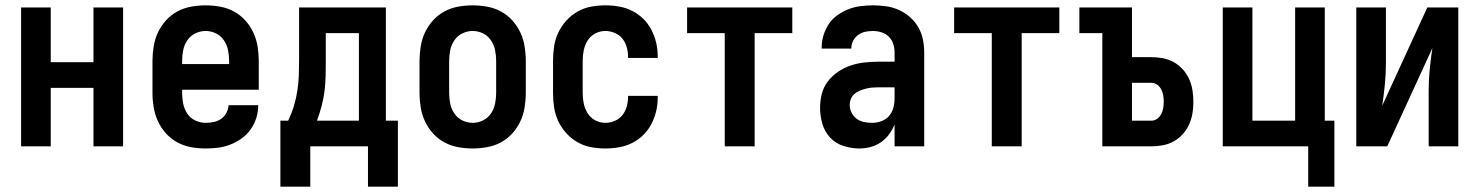

<svg xmlns="http://www.w3.org/2000/svg" viewBox="-20 -548 5540 719"><path d="M59 0V-520H170V-315H330V-520H441V0H330V-219H170V0Z M750 8Q722 8 695 3Q668 -2 644 -15Q620 -28 601.5 -48.5Q583 -69 571.5 -94Q560 -119 555.5 -146Q551 -173 551 -200V-320Q551 -347 555.5 -374.5Q560 -402 571.5 -426.5Q583 -451 601.5 -471.5Q620 -492 644 -505Q668 -518 695.5 -523Q723 -528 750 -528Q777 -528 804.5 -523Q832 -518 856 -505Q880 -492 898.5 -471.5Q917 -451 928.5 -426.5Q940 -402 944.5 -374.5Q949 -347 949 -320V-212H662V-200Q662 -180 666 -160Q670 -140 681 -123Q692 -106 711 -97Q730 -88 750 -88Q765 -88 780 -91Q795 -94 807.5 -102.5Q820 -111 827.5 -125Q835 -139 836 -154H947Q947 -130 940 -107Q933 -84 919 -64Q905 -44 885.5 -30Q866 -16 843.5 -7Q821 2 797.5 5Q774 8 750 8ZM662 -308H838V-320Q838 -340 834 -360Q830 -380 818.5 -397Q807 -414 788.5 -423Q770 -432 750 -432Q730 -432 711.5 -423Q693 -414 681.5 -397Q670 -380 666 -360Q662 -340 662 -320Z M1030 151V-96H1059Q1072 -123 1080.5 -151Q1089 -179 1093.5 -208Q1098 -237 1099 -266.5Q1100 -296 1100 -325V-520H1425V-96H1470V151H1358V0H1142V151ZM1167 -96H1324V-424H1200V-325Q1200 -296 1199.5 -267Q1199 -238 1195.5 -209Q1192 -180 1184.5 -151.5Q1177 -123 1167 -96Z M1750 8Q1723 8 1695.5 3Q1668 -2 1644 -15Q1620 -28 1601.5 -48.5Q1583 -69 1571.5 -93.5Q1560 -118 1555.5 -145.5Q1551 -173 1551 -200V-320Q1551 -347 1555.5 -374.5Q1560 -402 1571.5 -426.5Q1583 -451 1601.5 -471.5Q1620 -492 1644 -505Q1668 -518 1695.5 -523Q1723 -528 1750 -528Q1777 -528 1804.5 -523Q1832 -518 1856 -505Q1880 -492 1898.5 -471.5Q1917 -451 1928.5 -426.5Q1940 -402 1944.5 -374.5Q1949 -347 1949 -320V-200Q1949 -173 1944.5 -145.5Q1940 -118 1928.5 -93.5Q1917 -69 1898.5 -48.5Q1880 -28 1856 -15Q1832 -2 1804.5 3Q1777 8 1750 8ZM1750 -88Q1770 -88 1788.5 -97Q1807 -106 1818.5 -123Q1830 -140 1834 -160Q1838 -180 1838 -200V-320Q1838 -340 1834 -360Q1830 -380 1818.5 -397Q1807 -414 1788.5 -423Q1770 -432 1750 -432Q1730 -432 1711.5 -423Q1693 -414 1681.5 -397Q1670 -380 1666 -360Q1662 -340 1662 -320V-200Q1662 -180 1666 -160Q1670 -140 1681.5 -123Q1693 -106 1711.5 -97Q1730 -88 1750 -88Z M2247 8Q2220 8 2193 3Q2166 -2 2142.5 -15.5Q2119 -29 2100.5 -49.5Q2082 -70 2070.5 -94.5Q2059 -119 2055 -146Q2051 -173 2051 -200V-320Q2051 -347 2055 -374Q2059 -401 2070.5 -425.5Q2082 -450 2100.5 -470.5Q2119 -491 2142.5 -504.5Q2166 -518 2193 -523Q2220 -528 2247 -528Q2273 -528 2298.5 -523.5Q2324 -519 2347 -507.5Q2370 -496 2388.5 -478Q2407 -460 2419 -437Q2431 -414 2437 -389Q2443 -364 2443 -338V-331H2332V-334Q2332 -353 2327 -371Q2322 -389 2311 -403Q2300 -417 2282.5 -424.5Q2265 -432 2247 -432Q2227 -432 2209 -422.5Q2191 -413 2180.5 -396Q2170 -379 2166 -359.5Q2162 -340 2162 -320V-200Q2162 -180 2166 -160.5Q2170 -141 2180.5 -124Q2191 -107 2209 -97.5Q2227 -88 2247 -88Q2265 -88 2282.5 -95.5Q2300 -103 2311 -117Q2322 -131 2327 -149Q2332 -167 2332 -186V-189H2443V-182Q2443 -156 2437 -131Q2431 -106 2419 -83Q2407 -60 2388.5 -42Q2370 -24 2347 -12.5Q2324 -1 2298.5 3.5Q2273 8 2247 8Z M2694 0V-424H2553V-520H2947V-424H2806V0Z M3198 8Q3168 8 3138.5 -1.5Q3109 -11 3088.5 -33Q3068 -55 3059.5 -84.5Q3051 -114 3051 -144Q3051 -171 3057.5 -196.5Q3064 -222 3080 -243Q3096 -264 3118 -279Q3140 -294 3165 -302.5Q3190 -311 3216.5 -314Q3243 -317 3269 -317H3330V-351Q3330 -368 3325 -383.5Q3320 -399 3308.5 -410.5Q3297 -422 3281 -427Q3265 -432 3249 -432Q3234 -432 3220 -429Q3206 -426 3194 -417.5Q3182 -409 3175 -395.5Q3168 -382 3168 -368V-366H3057V-371Q3057 -394 3064 -416.5Q3071 -439 3084 -458.5Q3097 -478 3116.5 -491.5Q3136 -505 3157.5 -513.5Q3179 -522 3202.5 -525Q3226 -528 3249 -528Q3274 -528 3298.5 -524.5Q3323 -521 3345.5 -511Q3368 -501 3387 -484.5Q3406 -468 3418.5 -446.5Q3431 -425 3436 -400.5Q3441 -376 3441 -351V0H3330V-82Q3322 -62 3309 -44.5Q3296 -27 3278.5 -15Q3261 -3 3240 2.5Q3219 8 3198 8ZM3246 -88Q3263 -88 3280 -94Q3297 -100 3309 -113.5Q3321 -127 3325.5 -144.5Q3330 -162 3330 -180V-221H3269Q3257 -221 3245.5 -220Q3234 -219 3222.5 -216Q3211 -213 3200 -208.5Q3189 -204 3180 -196.5Q3171 -189 3166.5 -178Q3162 -167 3162 -155Q3162 -140 3169 -126Q3176 -112 3188.5 -103Q3201 -94 3216 -91Q3231 -88 3246 -88Z M3694 0V-424H3553V-520H3947V-424H3806V0Z M4108 0V-424H4022V-520H4219V-334H4291Q4313 -334 4334.5 -330Q4356 -326 4375 -315.5Q4394 -305 4409 -288.5Q4424 -272 4433 -252Q4442 -232 4445.5 -210.5Q4449 -189 4449 -167Q4449 -145 4445.5 -123.5Q4442 -102 4433 -82Q4424 -62 4409 -45.5Q4394 -29 4375 -18.5Q4356 -8 4334.5 -4Q4313 0 4291 0ZM4291 -96Q4303 -96 4313 -103Q4323 -110 4328.5 -120.5Q4334 -131 4336 -143Q4338 -155 4338 -167Q4338 -179 4336 -191Q4334 -203 4328.5 -213.5Q4323 -224 4313 -231Q4303 -238 4291 -238H4219V-96Z M4879 151V0H4559V-520H4670V-96H4830V-520H4941V-96H4977V151Z M5059 0V-520H5170V-312Q5170 -272 5166 -231.5Q5162 -191 5156 -152L5325 -520H5441V0H5330V-208Q5330 -248 5334 -288.5Q5338 -329 5344 -368L5175 0Z"/></svg>

Font: Iosevka Fixed
Style: Bold
Weight: 700
Monospace: yes
Designer: Belleve Invis
Foundry: Belleve Invis
Version: Version 32.3.0